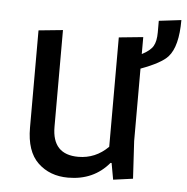

<svg xmlns="http://www.w3.org/2000/svg" viewBox="-47 -652 693 710"><g transform="rotate(5 299.0 -296.5)"><path d="M515 -552V-595L598 -605Q598 -507 563 -468Q539 -441 463 -413V-144L471 -5L398 5L387 -56H383Q326 12 231 12Q163 12 119 -30Q75 -72 75 -160V-521L165 -530V-171Q165 -68 262 -68Q326 -68 373 -115V-521L463 -530V-467Q494 -483 504.5 -501Q515 -519 515 -552Z"/></g></svg>

Font: Magra
Style: Regular
Weight: 400
Designer: Viviana Monsalve
Foundry: Viviana Monsalve
Version: Version 1.001